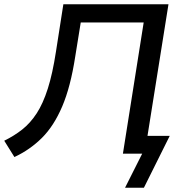

<svg xmlns="http://www.w3.org/2000/svg" viewBox="-39 -725 849 906"><path d="M29 16 -19 -61Q28 -84 66 -114Q104 -144 134 -190Q164 -236 186.5 -306.5Q209 -377 225 -481L260 -705H756L657 -84H762L640 161H551L632 0H541L639 -619H342L316 -458Q294 -315 254.5 -222.5Q215 -130 158.5 -74Q102 -18 29 16Z"/></svg>

Font: Winston Medium
Style: Italic
Weight: 500
Italic angle: -9°
Designer: Original fonts by Vernon Adams / Changes by Cristiano Sobral
Foundry: Original fonts by Vernon Adams / Changes by Cristiano Sobral
Version: Version 2.503;July 17, 2020;FontCreator 13.0.0.2655 64-bit